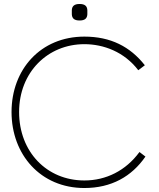

<svg xmlns="http://www.w3.org/2000/svg" viewBox="-20 -931 800 965"><path d="M404 14C540 14 642 -44 711 -144L681 -167C612 -73 513 -24 404 -24C215 -24 76 -168 76 -368C76 -568 220 -709 404 -709C501 -709 605 -670 675 -578L708 -603C634 -697 536 -747 404 -747C184 -747 38 -582 38 -368C38 -154 184 14 404 14ZM341 -859C342 -839 353 -828 380 -828C407 -828 418 -839 419 -859V-880C418 -900 407 -911 380 -911C353 -911 342 -900 341 -880Z"/></svg>

Font: Kreadon Extra Light
Style: Regular
Weight: 200
Designer: kohakuno
Foundry: StudioGnu
Version: Version 1.000;Glyphs 3.1.2 (3151)